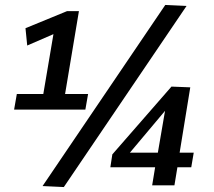

<svg xmlns="http://www.w3.org/2000/svg" viewBox="-20 -749 864 776"><path d="M37 -306 48 -369H155L196 -611L90 -565L83 -635L251 -704H299L243 -369H336L325 -306ZM238 7 152 3 648 -729 734 -725ZM426 -73 434 -125 673 -399 749 -396 706 -132H763L753 -73H697L685 0H595L607 -73ZM505 -132H618L647 -301Z"/></svg>

Font: Georama ExtraCondensed Thin SemiBold
Style: Italic
Weight: 600
Italic angle: -9°
Version: Version 1.001